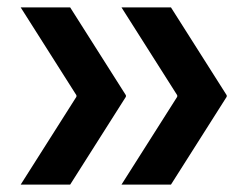

<svg xmlns="http://www.w3.org/2000/svg" viewBox="-20 -530 663 520"><path d="M170 -30H36L187 -268V-272L36 -510H170L321 -272V-268ZM443 -30H309L460 -268V-272L309 -510H443L594 -272V-268Z"/></svg>

Font: Encode Sans Narrow
Style: SemiBold
Weight: 600
Designer: Pablo Impallari, Andres Torresi
Foundry: Pablo Impallari, Andres Torresi
Version: Version 1.000; ttfautohint (v1.00) -l 8 -r 50 -G 200 -x 14 -